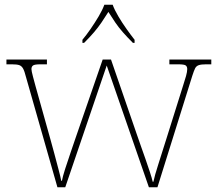

<svg xmlns="http://www.w3.org/2000/svg" viewBox="-20 -786 910 806"><path d="M89 -463Q83 -487 77 -498Q71 -509 61 -512.5Q51 -516 30 -516H7V-536H177V-516H150Q125 -516 118.5 -511Q112 -506 112 -496Q112 -488 118.5 -464Q125 -440 129 -425L192 -200Q199 -176 208 -141.5Q217 -107 225.5 -75.5Q234 -44 237 -27H240Q243 -44 253.5 -77Q264 -110 276.5 -146Q289 -182 297 -206L411 -536H446L554 -223Q560 -205 570 -177Q580 -149 590.5 -119Q601 -89 609.5 -63Q618 -37 621 -23H624Q629 -48 644.5 -96Q660 -144 679 -205L749 -428Q756 -449 761 -467Q766 -485 766 -496Q766 -506 760 -511Q754 -516 728 -516H691V-536H867V-516H845Q825 -516 814.5 -512.5Q804 -509 799 -499Q794 -489 787 -467L641 0H605L428 -511L254 0H221ZM326 -619Q342 -638 360 -664Q378 -690 394 -717Q410 -744 418 -766H453Q461 -744 477 -717Q493 -690 511.5 -664Q530 -638 545 -619V-606H538Q513 -631 495.5 -651Q478 -671 464 -691.5Q450 -712 435 -736Q420 -712 406 -691.5Q392 -671 375 -651Q358 -631 333 -606H326Z"/></svg>

Font: Noto Serif Kannada Thin
Style: Regular
Weight: 250
Version: Version 2.003